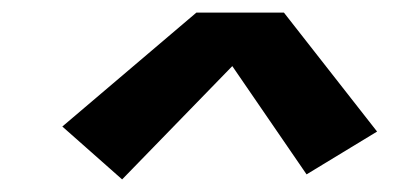

<svg xmlns="http://www.w3.org/2000/svg" viewBox="-20 -733 640 305"><path d="M174 -448 79 -532 292 -713H431L579 -524L467 -456L349 -628Z"/></svg>

Font: Iosevka Curly Slab XBdExObl
Style: Regular
Weight: 800
Width: 7
Italic angle: -9°
Monospace: yes
Designer: Belleve Invis
Foundry: Belleve Invis
Version: Version 11.1.0; ttfautohint (v1.8.3)